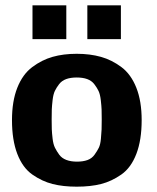

<svg xmlns="http://www.w3.org/2000/svg" viewBox="-20 -690 590 721"><path d="M308 -543V-670H434V-543ZM102 -543V-670H229V-543ZM25 -239Q25 -310 45 -360.5Q65 -411 101 -438Q137 -465 177.5 -476.5Q218 -488 268 -488Q318 -488 359 -476.5Q400 -465 436 -438Q472 -411 492 -360.5Q512 -310 512 -239Q512 -164 492 -112Q472 -60 435.5 -34.5Q399 -9 359.5 1Q320 11 268 11Q217 11 177.5 1Q138 -9 101.5 -34.5Q65 -60 45 -112Q25 -164 25 -239ZM174 -241Q174 -218 174.5 -204.5Q175 -191 177.5 -169.5Q180 -148 186.5 -135Q193 -122 202.5 -109Q212 -96 229 -89.5Q246 -83 269 -83Q292 -83 308.5 -89Q325 -95 335 -109Q345 -123 351 -135Q357 -147 359 -169.5Q361 -192 361.5 -204Q362 -216 362 -241Q362 -266 361.5 -279Q361 -292 358.5 -314Q356 -336 350 -348.5Q344 -361 334 -374Q324 -387 307.5 -393Q291 -399 268 -399Q245 -399 228.5 -393Q212 -387 202 -374Q192 -361 186 -348.5Q180 -336 177.5 -314Q175 -292 174.5 -279Q174 -266 174 -241Z"/></svg>

Font: Coval
Style: Black
Weight: 1000
Foundry: Context Ltd
Version: Version 001.000